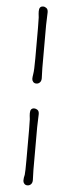

<svg xmlns="http://www.w3.org/2000/svg" viewBox="-59 -726 342 921"><g transform="rotate(5 112.0 -265.5)"><path d="M132.3 -401.4 133.8 -352.5Q133.8 -339.4 126.7 -332.3Q119.6 -325.2 109.9 -325.2Q100.1 -325.2 94.5 -331.8Q88.9 -338.4 88.9 -346.2Q88.9 -356 91.3 -369.1Q94.7 -387.7 94.7 -445.8V-592.3Q94.7 -629.4 93.8 -642.1L91.8 -660.2Q91.3 -665 91.3 -671.9Q91.3 -696.3 110.8 -696.3Q119.1 -696.3 126.7 -690.4Q134.3 -684.6 134.3 -670.4L132.3 -608.4ZM132.3 88.9 133.8 137.7Q133.8 150.9 126.7 158Q119.6 165 109.9 165Q100.1 165 94.5 158.4Q88.9 151.9 88.9 144Q88.9 136.2 89.8 129.9L92.8 115.7Q94.7 100.1 94.7 44.4V-102.1Q94.7 -139.2 93.8 -151.9L91.8 -169.4Q91.3 -174.3 91.3 -181.2Q91.3 -205.6 110.8 -205.6Q119.1 -205.6 126.7 -200Q134.3 -194.3 134.3 -180.2Q134.3 -180.2 132.3 -118.2Z"/></g></svg>

Font: Limelight
Style: Regular
Weight: 400
Designer: Nicole Fally
Foundry: Nicole Fally
Version: Version 1.002